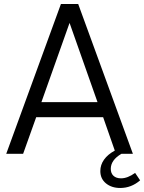

<svg xmlns="http://www.w3.org/2000/svg" viewBox="-20 -765 717 955"><path d="M283 -745H369L641 0H584Q531 31 531 75Q531 97 544.5 109.5Q558 122 582 122Q615 122 652 95L677 132Q633 170 578 170Q535 170 507 147Q479 124 479 86Q479 55 497.5 29Q516 3 551 -16L493 -182H160L95 0H11ZM465 -257 326 -651 186 -257Z"/></svg>

Font: Evergrow Sans 
Style: Regular
Weight: 400
Foundry: 10Web
Version: Version 1.000